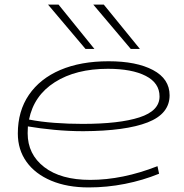

<svg xmlns="http://www.w3.org/2000/svg" viewBox="-20 -810 805 840"><path d="M676 -50Q605 -21 526.5 -5.5Q448 10 368 10Q274 10 204 -19.5Q134 -49 96 -102Q58 -155 58 -226Q58 -324 106.5 -395Q155 -466 244 -504Q333 -542 455 -542Q577 -542 649.5 -503.5Q722 -465 722 -393Q722 -312 626 -274.5Q530 -237 345 -236Q281 -236 217.5 -242Q154 -248 102 -257Q101 -242 101 -227Q101 -135 173.5 -79Q246 -23 375 -23Q516 -23 669 -83ZM452 -509Q312 -509 220 -450.5Q128 -392 107 -287Q158 -277 218.5 -272.5Q279 -268 341 -268Q502 -268 590 -296.5Q678 -325 678 -388Q678 -447 617.5 -478Q557 -509 452 -509ZM354 -596 190 -790H236L393 -596ZM552 -596 388 -790H434L592 -596Z"/></svg>

Font: Georama ExtraExtended ExtraLight
Style: Italic
Weight: 200
Width: 8
Italic angle: -9°
Designer: Jean-Baptiste Levee
Foundry: Production Type
Version: Version 1.000